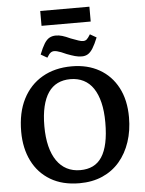

<svg xmlns="http://www.w3.org/2000/svg" viewBox="-68 -1131 906 1198"><g transform="rotate(-5 385.0 -532.0)"><path d="M381 14Q275 14 200 -30.5Q125 -75 85.5 -154.5Q46 -234 46 -338Q46 -457 89 -541.5Q132 -626 210.5 -671.5Q289 -717 395 -717Q494 -717 568 -675Q642 -633 683 -555Q724 -477 724 -369Q724 -286 700.5 -215.5Q677 -145 633 -93.5Q589 -42 525.5 -14Q462 14 381 14ZM393 -67Q438 -67 472 -83.5Q506 -100 528.5 -134.5Q551 -169 562.5 -222.5Q574 -276 574 -350Q574 -421 561 -474.5Q548 -528 523.5 -564.5Q499 -601 462.5 -619.5Q426 -638 380 -638Q335 -638 300 -621Q265 -604 241.5 -569.5Q218 -535 205.5 -482.5Q193 -430 193 -359Q193 -289 206.5 -234.5Q220 -180 246 -142.5Q272 -105 309 -86Q346 -67 393 -67ZM464 -773Q443 -773 421.5 -779Q400 -785 371 -796Q352 -805 337.5 -810.5Q323 -816 312.5 -818.5Q302 -821 295 -821Q282 -821 272 -813.5Q262 -806 249 -784L209 -807Q226 -850 241 -874Q256 -898 273.5 -907.5Q291 -917 314 -917Q333 -917 353.5 -911Q374 -905 404 -891Q434 -880 451 -874Q468 -868 481 -868Q494 -868 503 -875.5Q512 -883 526 -906L566 -883Q549 -841 534 -817Q519 -793 502.5 -783Q486 -773 464 -773ZM230 -985V-1078H538V-985Z"/></g></svg>

Font: Literata 18pt SemiBold
Style: Regular
Weight: 600
Designer: Latin by Veronika Burian and Jose Scaglione. Greek by Irene Vlachou. Cyrillic by Vera Evstafieva.
Foundry: TypeTogether
Version: Version 3.103;gftools[0.9.29]